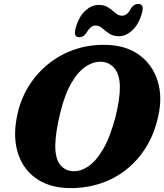

<svg xmlns="http://www.w3.org/2000/svg" viewBox="-20 -943 836 978"><path d="M520.5 -714.5Q623.5 -712 690.5 -662.2Q757.5 -612.5 783 -530.5Q808.5 -448.5 785.5 -348.5Q764.5 -255 719.2 -185.5Q674 -116 612 -70.5Q550 -25 476.8 -3.8Q403.5 17.5 326 15Q224.5 11.5 158 -38.5Q91.5 -88.5 68 -174Q44.5 -259.5 71 -370.5Q89.5 -447.5 130.8 -511.2Q172 -575 231.5 -621.5Q291 -668 364.5 -692.2Q438 -716.5 520.5 -714.5ZM350.5 -71Q388.5 -68.5 428.2 -94.5Q468 -120.5 504.8 -182.5Q541.5 -244.5 569 -350.5Q580.5 -397.5 585.8 -434.8Q591 -472 590.5 -501Q590 -561 565.2 -592.5Q540.5 -624 502 -628Q461.5 -632 420.5 -606.5Q379.5 -581 344.8 -522.2Q310 -463.5 287 -368.5Q274 -316 268 -274.5Q262 -233 261.5 -201.5Q261.5 -135.5 285.8 -104.5Q310 -73.5 350.5 -71ZM585.5 -758.5Q555.5 -758.5 535.8 -772.2Q516 -786 500.2 -799.5Q484.5 -813 467 -813Q441 -813 421 -776.5Q406.5 -753.5 384 -753.5Q353 -753.5 365 -798Q380.5 -857 413.5 -887.5Q446.5 -918 483 -918Q513 -918 532.8 -904.2Q552.5 -890.5 568 -876.8Q583.5 -863 601.5 -863Q628.5 -863 647.5 -900.5Q661.5 -923 684.5 -923Q715.5 -923 703.5 -878.5Q687.5 -819.5 654.5 -789Q621.5 -758.5 585.5 -758.5Z"/></svg>

Font: Fraunces 9pt SuperSoft
Style: Bold Italic
Weight: 700
Italic angle: -16°
Version: Version 1.000;[b76b70a41]